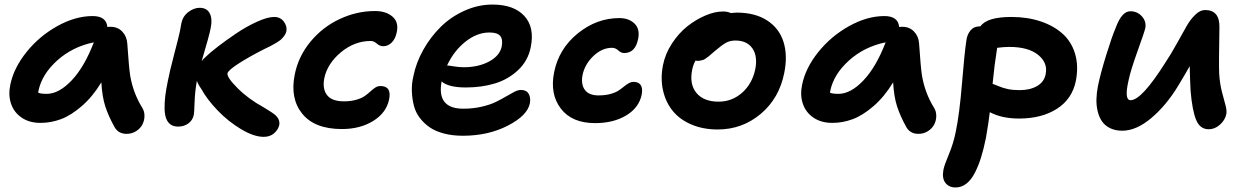

<svg xmlns="http://www.w3.org/2000/svg" viewBox="-20 -558 5441 839"><path d="M157.2 -21Q108.4 -21 74.7 -43.9Q41 -66.9 28.3 -104.7Q15.6 -142.6 24.9 -187Q39.6 -260.3 95.5 -330.1Q151.4 -399.9 230.2 -443.8Q309.1 -487.8 384.8 -487.8Q444.8 -487.8 449.2 -439.9Q453.1 -440.9 462.9 -440.9Q494.1 -440.9 513.9 -420.4Q533.7 -399.9 536.1 -369.1Q543.5 -261.2 548.8 -228Q561.5 -152.3 601.1 -87.9Q611.3 -72.3 611.3 -52Q611.3 -31.7 602.5 -14.4Q593.8 2.9 575.2 14.9Q556.6 26.9 533.2 26.9Q497.6 26.9 481 -2Q454.1 -49.8 440.2 -92.8Q426.3 -135.7 422.9 -198.2Q384.8 -135.3 337.2 -94.2Q289.6 -53.2 245.8 -37.1Q202.1 -21 157.2 -21ZM147.9 -160.2Q147 -157.2 147 -152.8Q159.2 -147.9 184.1 -147.9Q237.3 -147.9 293 -206.5Q348.6 -265.1 390.1 -373Q296.9 -354 229.7 -293.5Q162.6 -232.9 147.9 -160.2Z M759.3 -4.9Q738.8 -4.4 725.6 -13.9Q712.4 -23.4 706.1 -40.3Q699.7 -57.1 699.2 -83Q698.7 -108.9 702.1 -137.7Q705.6 -166.5 713.4 -204.1Q721.2 -245.1 741 -320.3Q760.7 -395.5 766.1 -420.9Q766.6 -424.8 769 -437Q771.5 -449.2 772.5 -456.1Q778.8 -487.3 803.2 -505.6Q827.6 -523.9 852.5 -523.9Q884.3 -523.9 896.7 -499.3Q909.2 -474.6 900.4 -434.1Q895 -404.3 861.3 -291Q867.7 -299.8 880.4 -311Q897.9 -328.1 933.1 -355.2Q968.3 -382.3 1012.5 -412.1Q1056.6 -441.9 1102.8 -462.9Q1148.9 -483.9 1178.2 -483.9Q1205.1 -483.9 1220.2 -463.6Q1235.4 -443.4 1231.4 -420.9Q1229 -410.6 1221.7 -400.9Q1214.4 -391.1 1207.3 -384.8Q1200.2 -378.4 1184.1 -369.1Q1168 -359.9 1160.9 -356.2Q1153.8 -352.5 1133.3 -342.8Q1069.8 -310.5 1023.4 -280.8Q977.1 -251 974.1 -237.8Q970.7 -220.2 1018.3 -172.6Q1065.9 -125 1132.3 -88.9Q1172.9 -64.5 1183.6 -54.7Q1204.6 -35.2 1200.2 -11.2Q1195.8 8.3 1178 24.2Q1160.2 40 1132.3 40Q1089.4 40 1033.2 6.3Q977.1 -27.3 930.7 -75.7Q884.3 -124 859.4 -169.9Q845.2 -189.5 840.3 -205.1Q832 -159.2 830.3 -111.6Q828.6 -64 827.1 -57.1Q821.8 -31.7 802.7 -18.3Q783.7 -4.9 759.3 -4.9Z M1474.1 5.9Q1355 5.9 1300.8 -61Q1246.6 -127.9 1268.1 -232.9Q1283.7 -311.5 1336.4 -375.5Q1389.2 -439.5 1463.9 -474.6Q1538.6 -509.8 1619.1 -509.8Q1666.5 -509.8 1694.8 -485.6Q1723.1 -461.4 1713.9 -418Q1708 -388.2 1691.7 -372.1Q1675.3 -356 1654.8 -356Q1639.6 -356 1626.7 -367.4Q1613.8 -378.9 1600.1 -378.9Q1528.8 -378.9 1469.5 -329.3Q1410.2 -279.8 1397 -215.8Q1388.2 -169.4 1409.2 -142.3Q1430.2 -115.2 1482.9 -115.2Q1513.7 -115.2 1537.1 -122.1Q1560.5 -128.9 1574.2 -138.7Q1587.9 -148.4 1598.6 -158.4Q1609.4 -168.5 1619.9 -175.3Q1630.4 -182.1 1642.1 -182.1Q1692.4 -182.1 1680.2 -123Q1668 -64.9 1610.8 -29.5Q1553.7 5.9 1474.1 5.9Z M2002.4 35.2Q1957.5 35.2 1920.7 25.6Q1883.8 16.1 1858.4 -1.2Q1833 -18.6 1814.7 -42.5Q1796.4 -66.4 1788.8 -95.5Q1781.2 -124.5 1779.8 -157.7Q1778.3 -190.9 1786.6 -226.1Q1798.3 -284.2 1829.6 -340.1Q1860.8 -396 1905.5 -440.2Q1950.2 -484.4 2009.8 -511.2Q2069.3 -538.1 2132.3 -538.1Q2225.1 -538.1 2271 -488.5Q2316.9 -439 2299.3 -352.1Q2287.6 -292.5 2244.1 -251.7Q2200.7 -210.9 2142.8 -193.4Q2085 -175.8 2015.6 -175.8Q1939.5 -175.8 1909.7 -202.1Q1887.7 -83 2004.4 -83Q2046.9 -83 2084 -91.6Q2121.1 -100.1 2145.8 -112.1Q2170.4 -124 2190.4 -136Q2210.4 -147.9 2227.1 -156.5Q2243.7 -165 2256.3 -165Q2280.3 -165 2290 -148.4Q2299.8 -131.8 2295.4 -106Q2284.2 -52.7 2198.7 -8.8Q2113.3 35.2 2002.4 35.2ZM2118.7 -416Q2064 -416 2013.4 -375.5Q1962.9 -335 1933.6 -272Q1939 -272 1962.4 -268.1Q1985.8 -264.2 2006.3 -264.2Q2070.8 -264.2 2117.4 -289.3Q2164.1 -314.5 2172.4 -355Q2178.2 -385.7 2165.8 -400.9Q2153.3 -416 2118.7 -416Z M2580.6 -20Q2479 -20 2430.7 -83.5Q2382.3 -147 2401.4 -242.2Q2421.9 -344.7 2504.6 -411.9Q2587.4 -479 2686.5 -479Q2727.5 -479 2752.4 -455.3Q2777.3 -431.6 2768.6 -388.2Q2756.3 -326.2 2707.5 -326.2Q2694.3 -326.2 2681.9 -337.6Q2669.4 -349.1 2654.3 -349.1Q2610.4 -349.1 2572.5 -312.7Q2534.7 -276.4 2525.4 -229Q2518.1 -189 2535.9 -165Q2553.7 -141.1 2595.2 -141.1Q2624.5 -141.1 2647 -147.2Q2669.4 -153.3 2682.6 -162.1Q2695.8 -170.9 2706.1 -179.4Q2716.3 -188 2727.1 -194.1Q2737.8 -200.2 2749.5 -200.2Q2770.5 -200.2 2779.8 -186.3Q2789.1 -172.4 2784.2 -145Q2772.5 -87.4 2716.6 -53.7Q2660.6 -20 2580.6 -20Z M3116.2 7.8Q3051.8 7.8 3000.7 -14.2Q2949.7 -36.1 2919.2 -74Q2888.7 -111.8 2877.2 -163.3Q2865.7 -214.8 2877 -272.9Q2886.7 -322.8 2916.3 -367.9Q2945.8 -413.1 2983.4 -442.9Q3021 -472.7 3062.3 -490.2Q3103.5 -507.8 3139.2 -507.8Q3159.7 -507.8 3173.3 -501Q3190.9 -502.9 3199.2 -502.9Q3279.3 -502.9 3332 -468.8Q3384.8 -434.6 3403.6 -375.5Q3422.4 -316.4 3407.2 -240.2Q3385.3 -128.4 3304.2 -60.3Q3223.1 7.8 3116.2 7.8ZM3004.4 -252Q2992.2 -189 3023.7 -151.4Q3055.2 -113.8 3120.1 -113.8Q3178.7 -113.8 3222.7 -152.6Q3266.6 -191.4 3280.3 -254.9Q3291.5 -312.5 3267.8 -346.7Q3244.1 -380.9 3193.4 -380.9Q3169.9 -380.9 3152.3 -371.1Q3134.8 -361.3 3106 -336.9Q3101.6 -333.5 3090.6 -323.7Q3079.6 -314 3076.4 -311.5Q3073.2 -309.1 3065.4 -303.5Q3057.6 -297.9 3053.5 -296.6Q3049.3 -295.4 3042.5 -293.7Q3035.6 -292 3028.3 -292Q3026.9 -292 3023.7 -292.5Q3020.5 -293 3019 -293Q3008.8 -274.4 3004.4 -252Z M3617.2 -21Q3568.4 -21 3534.7 -43.9Q3501 -66.9 3488.3 -104.7Q3475.6 -142.6 3484.9 -187Q3499.5 -260.3 3555.4 -330.1Q3611.3 -399.9 3690.2 -443.8Q3769 -487.8 3844.7 -487.8Q3904.8 -487.8 3909.2 -439.9Q3913.1 -440.9 3922.9 -440.9Q3954.1 -440.9 3973.9 -420.4Q3993.7 -399.9 3996.1 -369.1Q4003.4 -261.2 4008.8 -228Q4021.5 -152.3 4061 -87.9Q4071.3 -72.3 4071.3 -52Q4071.3 -31.7 4062.5 -14.4Q4053.7 2.9 4035.2 14.9Q4016.6 26.9 3993.2 26.9Q3957.5 26.9 3940.9 -2Q3914.1 -49.8 3900.1 -92.8Q3886.2 -135.7 3882.8 -198.2Q3844.7 -135.3 3797.1 -94.2Q3749.5 -53.2 3705.8 -37.1Q3662.1 -21 3617.2 -21ZM3607.9 -160.2Q3606.9 -157.2 3606.9 -152.8Q3619.1 -147.9 3644 -147.9Q3697.3 -147.9 3752.9 -206.5Q3808.6 -265.1 3850.1 -373Q3756.8 -354 3689.7 -293.5Q3622.6 -232.9 3607.9 -160.2Z M4155.3 261.2Q4127.4 261.2 4111.6 241.5Q4095.7 221.7 4102.5 184.1Q4106.4 163.6 4126.2 116.7Q4146 69.8 4156.2 19Q4172.9 -60.5 4183.6 -192.6Q4194.3 -324.7 4203.1 -382.8Q4206.5 -407.7 4221.2 -425.3Q4235.8 -442.9 4262.2 -442.9H4264.2Q4293 -483.9 4399.4 -483.9Q4469.2 -483.9 4526.6 -464.8Q4584 -445.8 4623 -410.9Q4662.1 -376 4678 -322.5Q4693.8 -269 4681.2 -204.1Q4665 -125 4598.4 -82.5Q4531.7 -40 4433.1 -40Q4357.4 -40 4305.2 -67.9Q4300.8 -27.3 4288.1 45.9Q4278.3 93.3 4267.3 128.9Q4256.3 164.6 4240.5 196Q4224.6 227.5 4203.1 244.4Q4181.6 261.2 4155.3 261.2ZM4390.1 -353Q4367.7 -353 4337.4 -349.1Q4325.2 -273.9 4317.4 -191.9Q4322.8 -190.4 4342.5 -181.9Q4362.3 -173.3 4384.3 -168.7Q4406.2 -164.1 4435.5 -164.1Q4481 -164.1 4512 -182.1Q4543 -200.2 4549.3 -233.9Q4559.6 -283.2 4516.6 -318.1Q4473.6 -353 4390.1 -353Z M4883.8 13.2Q4853.5 13.2 4830.8 2Q4808.1 -9.3 4795.4 -27.8Q4782.7 -46.4 4776.6 -71.8Q4770.5 -97.2 4771.2 -124.8Q4772 -152.3 4777.8 -182.1Q4788.6 -235.4 4813.5 -316.2Q4838.4 -397 4855.5 -437Q4881.8 -508.8 4919.4 -508.8Q4949.7 -508.8 4969.7 -486.8Q4989.7 -464.8 4984.9 -436Q4981.4 -419.4 4950.9 -334.7Q4920.4 -250 4911.6 -207Q4891.6 -120.1 4920.4 -120.1Q4968.8 -120.1 5072.8 -285.2Q5095.7 -319.3 5123.3 -369.1Q5150.9 -418.9 5166.3 -445.8Q5181.6 -472.7 5202.9 -493.4Q5224.1 -514.2 5245.6 -514.2Q5310.1 -514.2 5308.6 -439Q5305.7 -272.9 5307.6 -235.8Q5310.1 -194.3 5319.3 -157.7Q5328.6 -121.1 5335 -98.9Q5341.3 -76.7 5338.9 -60.1Q5333.5 -33.2 5311 -13.2Q5288.6 6.8 5261.7 6.8Q5223.6 6.8 5206.8 -34.2Q5189.9 -75.2 5182.6 -161.1Q5180.7 -193.8 5178.7 -269Q5162.6 -239.7 5128.4 -183.1Q5076.7 -97.7 5011 -42.2Q4945.3 13.2 4883.8 13.2Z"/></svg>

Font: Shantell Sans Irregular
Style: Italic
Weight: 600
Italic angle: -11.31°
Designer: Stephen Nixon, Anya Danilova, Shantell Martin
Foundry: Arrow Type
Version: Version 1.006;[9816181b4]